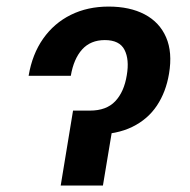

<svg xmlns="http://www.w3.org/2000/svg" viewBox="-20 -573 588 593"><path d="M68.4 -338.9Q79.6 -405.8 113.3 -453.6Q147 -501.5 198.7 -527.1Q250.5 -552.7 315.4 -552.7Q380.9 -552.7 426.8 -528.6Q472.7 -504.4 492.9 -458Q513.2 -411.6 502 -345.2Q492.7 -289.1 464.6 -246.8Q436.5 -204.6 388.7 -181.2Q340.8 -157.7 272 -157.2H216.3L229.5 -231.4H257.8Q308.6 -231.4 335.9 -260.3Q363.3 -289.1 371.6 -340.8Q379.9 -389.2 364.5 -419.2Q349.1 -449.2 303.7 -449.2Q259.8 -449.2 233.6 -420.2Q207.5 -391.1 198.7 -338.9ZM205.6 -231.4H336.4L297.9 0H167.5Z"/></svg>

Font: Inter 24pt SemiBold
Style: Italic
Weight: 600
Italic angle: -9.3988°
Designer: Rasmus Andersson
Foundry: rsms
Version: Version 4.001;git-66647c0bb